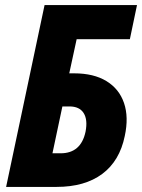

<svg xmlns="http://www.w3.org/2000/svg" viewBox="-20 -734 558 754"><path d="M4 0 155 -714H518L490 -580H281L252 -446H271Q348 -446 398 -415.5Q448 -385 467 -329.5Q486 -274 470 -200Q450 -102 381.5 -51Q313 0 202 0ZM186 -132H218Q298 -132 316 -217Q325 -264 308.5 -290Q292 -316 253 -316H225Z"/></svg>

Font: Noto Sans Condensed ExtraBold
Style: Italic
Weight: 800
Width: 3
Italic angle: -12°
Designer: Monotype Design Team
Foundry: Monotype Imaging Inc.
Version: Version 2.013; ttfautohint (v1.8.4.7-5d5b)